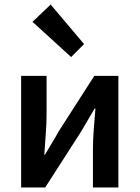

<svg xmlns="http://www.w3.org/2000/svg" viewBox="-20 -825 614 845"><path d="M73 0V-491H185V-322Q185 -284 181.5 -237.5Q178 -191 175 -144H178Q191 -167 209 -196.5Q227 -226 239 -248L395 -491H501V0H389V-169Q389 -207 392.5 -253.5Q396 -300 400 -347H396Q383 -324 365.5 -294.5Q348 -265 335 -243L179 0ZM293 -574 123 -729 203 -805 350 -631Z"/></svg>

Font: TT Toshiba Sans Medium
Style: Regular
Weight: 500
Designer: Paul D. Hunt
Foundry: Toshiba Corporation
Version: Version 2.020;PS 2.000;hotconv 1.0.86;makeotf.lib2.5.63406